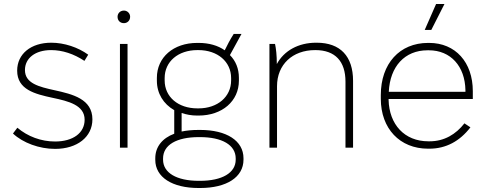

<svg xmlns="http://www.w3.org/2000/svg" viewBox="-20 -740 2448 962"><path d="M256 6C367 6 443 -54 443 -142C443 -244 344 -268 253 -288C176 -305 105 -322 105 -389C105 -449 157 -489 236 -489C293 -489 350 -470 403 -435L422 -466C371 -503 302 -526 237 -526C135 -526 66 -470 66 -386C66 -291 155 -269 243 -250C324 -233 404 -213 404 -140C404 -74 346 -31 256 -31C186 -31 119 -56 67 -100L45 -71C95 -24 177 6 256 6Z M601 -624C618 -624 632 -637 632 -656C632 -673 618 -687 601 -687C582 -687 569 -673 569 -656C569 -637 582 -624 601 -624ZM581 0H619V-520H581Z M766 -336C766 -271 799 -219 853 -188V-70C794 -48 758 -5 758 53V61C758 148 843 202 975 202H983C1115 202 1200 148 1200 60V53C1200 -35 1115 -89 983 -89H975C942 -89 914 -86 890 -81V-174C913 -166 939 -161 968 -161H975C1093 -161 1177 -233 1177 -336V-350C1177 -396 1161 -435 1132 -464L1190 -570H1151C1132 -540 1120 -517 1106 -488C1072 -512 1027 -525 975 -525H968C849 -525 766 -453 766 -350ZM805 -349C805 -431 872 -489 969 -489H974C1070 -489 1138 -431 1138 -349V-337C1138 -255 1070 -197 975 -197H969C872 -197 805 -255 805 -337ZM797 54C797 -14 865 -53 976 -53H982C1092 -53 1161 -14 1161 54V60C1161 126 1093 166 982 166H976C865 166 797 126 797 60Z M1330 0H1368V-308C1368 -416 1445 -489 1559 -489H1560C1660 -489 1711 -432 1711 -331V0H1749V-335C1749 -458 1685 -526 1567 -526H1564C1475 -526 1403 -486 1367 -419C1367 -464 1363 -497 1358 -520H1330Z M2141 -590 2207 -720H2165L2108 -590ZM2125 5H2131C2215 5 2284 -33 2337 -102L2307 -122C2264 -67 2206 -32 2133 -32H2126C2007 -32 1930 -116 1927 -240V-244H2349V-283C2349 -428 2262 -525 2130 -525H2125C1982 -525 1888 -421 1888 -264V-245C1888 -96 1983 5 2125 5ZM1928 -280C1934 -407 2008 -488 2122 -488H2129C2238 -488 2310 -408 2312 -288V-280Z"/></svg>

Font: Fixel Text ExtraLight
Style: Regular
Weight: 200
Width: 4
Designer: AlfaBravo + MacPaw
Foundry: Kyrylo Tkachov, Marchela Mozhyna, Serhii Makarenko, Maria Weinstein, Zakhar Kryvoshyya
Version: Version 1.211